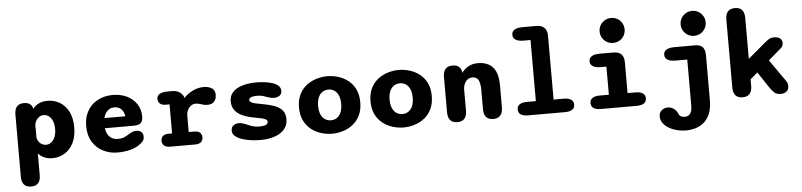

<svg xmlns="http://www.w3.org/2000/svg" viewBox="-53 -1090 6916 1656"><g transform="rotate(-5 3404.5 -262.5)"><path d="M78.5 -392Q78.5 -484.5 160.5 -484.5Q188.5 -484.5 207.8 -472.8Q227 -461 234.5 -437V-426.5Q256 -455 288.8 -470.8Q321.5 -486.5 364.5 -486.5Q422 -486.5 469.8 -458.2Q517.5 -430 546 -375Q574.5 -320 574.5 -239Q574.5 -158 546 -102.5Q517.5 -47 469.8 -18.2Q422 10.5 364.5 10.5Q326 10.5 294.8 -3Q263.5 -16.5 242 -41.5V146Q242 238 160.5 238Q78.5 238 78.5 146ZM242 -178.5Q245 -159.5 256 -143.8Q267 -128 283.5 -118.8Q300 -109.5 319.5 -109.5Q344.5 -109.5 364.8 -125Q385 -140.5 397 -169.5Q409 -198.5 409 -239Q409 -280 397 -308.5Q385 -337 364.8 -351.8Q344.5 -366.5 319.5 -366.5Q299.5 -366.5 282.8 -355.5Q266 -344.5 255.2 -327Q244.5 -309.5 242 -290Z M927.5 10.5Q860.5 10.5 803.5 -18.2Q746.5 -47 712.2 -102.8Q678 -158.5 678 -239Q678 -299.5 697.5 -345.8Q717 -392 751.5 -423.5Q786 -455 831.5 -471.2Q877 -487.5 929 -487.5Q998.5 -487.5 1052 -461.2Q1105.5 -435 1136 -388.2Q1166.5 -341.5 1166.5 -280.5Q1166.5 -240.5 1147.8 -224Q1129 -207.5 1088 -207.5H836.5Q841 -175 854.8 -152.5Q868.5 -130 890.5 -118Q912.5 -106 939.5 -106Q975 -106 996.5 -115.5Q1018 -125 1035.5 -137Q1052.5 -147.5 1069.5 -154.8Q1086.5 -162 1106 -162Q1131 -162 1147.5 -148Q1164 -134 1164 -107Q1164 -82 1151 -66.8Q1138 -51.5 1118.5 -38Q1088.5 -16 1039 -2.8Q989.5 10.5 927.5 10.5ZM840.5 -295H1022Q1016.5 -333.5 993.8 -356.8Q971 -380 932.5 -380Q911 -380 892.5 -370.2Q874 -360.5 860.8 -341.8Q847.5 -323 840.5 -295Z M1554.5 -112H1600Q1637 -112 1652.8 -96.2Q1668.5 -80.5 1668.5 -56Q1668.5 -32 1652.2 -16Q1636 0 1600 0H1386.5Q1348 0 1331 -16Q1314 -32 1314 -56Q1314 -80.5 1329.5 -96.2Q1345 -112 1375.5 -112H1410.5V-364H1376.5Q1344.5 -364 1327.5 -379.2Q1310.5 -394.5 1310.5 -420Q1310.5 -447 1334 -461.5Q1357.5 -476 1402 -476H1447Q1476.5 -476 1501 -462Q1525.5 -448 1539 -423.5L1542.5 -407Q1575.5 -443 1621.8 -465.2Q1668 -487.5 1716.5 -487.5Q1755 -487.5 1784.8 -470.8Q1814.5 -454 1814.5 -412.5Q1814.5 -373.5 1794 -352.5Q1773.5 -331.5 1739 -331.5Q1718 -331.5 1704 -334.8Q1690 -338 1677 -343Q1667 -346.5 1656.8 -348.5Q1646.5 -350.5 1635.5 -350.5Q1612 -350.5 1593.8 -337Q1575.5 -323.5 1565 -301.2Q1554.5 -279 1554.5 -252Z M2167 10.5Q2123 10.5 2080 4.5Q2037 -1.5 2001.8 -14Q1966.5 -26.5 1945.8 -45.5Q1925 -64.5 1925 -90.5Q1925 -120 1944 -135.2Q1963 -150.5 1992.5 -150.5Q2005 -150.5 2020 -146.8Q2035 -143 2052 -136Q2068 -128.5 2085.2 -121.8Q2102.5 -115 2122.5 -110.5Q2142.5 -106 2165.5 -106Q2201 -106 2220.8 -114Q2240.5 -122 2240.5 -141.5Q2240.5 -153.5 2228.5 -161Q2216.5 -168.5 2193.2 -174Q2170 -179.5 2136 -185.5Q2075 -196 2030.8 -215Q1986.5 -234 1962.5 -265.5Q1938.5 -297 1938.5 -345Q1938.5 -385 1958.8 -412.2Q1979 -439.5 2012.2 -456Q2045.5 -472.5 2086.2 -480Q2127 -487.5 2168 -487.5Q2206 -487.5 2243.8 -483Q2281.5 -478.5 2312.5 -468.2Q2343.5 -458 2362.2 -440.5Q2381 -423 2381 -397Q2381 -369.5 2362 -355.5Q2343 -341.5 2315 -341.5Q2299 -341.5 2285 -344.5Q2271 -347.5 2256.5 -353Q2241.5 -359 2220.2 -365.5Q2199 -372 2170 -372Q2157.5 -372 2144.8 -370.8Q2132 -369.5 2121.5 -366.2Q2111 -363 2104.8 -356.8Q2098.5 -350.5 2098.5 -340.5Q2098.5 -329.5 2111.8 -321.8Q2125 -314 2147.8 -308.5Q2170.5 -303 2200.5 -298Q2261 -288 2307 -272Q2353 -256 2378.5 -227Q2404 -198 2404 -149Q2404 -94 2370.8 -58.5Q2337.5 -23 2283.8 -6.2Q2230 10.5 2167 10.5Z M2786.5 10.5Q2740 10.5 2693 -3.5Q2646 -17.5 2607 -47.5Q2568 -77.5 2544.2 -125Q2520.5 -172.5 2520.5 -239Q2520.5 -305.5 2544.2 -352.8Q2568 -400 2607 -429.8Q2646 -459.5 2693 -473.5Q2740 -487.5 2786.5 -487.5Q2832.5 -487.5 2879.2 -473.5Q2926 -459.5 2965 -429.8Q3004 -400 3027.5 -352.8Q3051 -305.5 3051 -239Q3051 -172.5 3027.5 -125Q3004 -77.5 2965 -47.5Q2926 -17.5 2879.2 -3.5Q2832.5 10.5 2786.5 10.5ZM2786.5 -105.5Q2807 -105.5 2824.8 -113.5Q2842.5 -121.5 2856.5 -137.8Q2870.5 -154 2878.2 -179.2Q2886 -204.5 2886 -239Q2886 -273.5 2878.2 -298.5Q2870.5 -323.5 2856.5 -340Q2842.5 -356.5 2824.8 -364.2Q2807 -372 2786.5 -372Q2766 -372 2747.5 -364.2Q2729 -356.5 2715.2 -340Q2701.5 -323.5 2693.5 -298.5Q2685.5 -273.5 2685.5 -239Q2685.5 -204.5 2693.5 -179.2Q2701.5 -154 2715.2 -137.8Q2729 -121.5 2747.5 -113.5Q2766 -105.5 2786.5 -105.5Z M3405.5 10.5Q3359 10.5 3312 -3.5Q3265 -17.5 3226 -47.5Q3187 -77.5 3163.2 -125Q3139.5 -172.5 3139.5 -239Q3139.5 -305.5 3163.2 -352.8Q3187 -400 3226 -429.8Q3265 -459.5 3312 -473.5Q3359 -487.5 3405.5 -487.5Q3451.5 -487.5 3498.2 -473.5Q3545 -459.5 3584 -429.8Q3623 -400 3646.5 -352.8Q3670 -305.5 3670 -239Q3670 -172.5 3646.5 -125Q3623 -77.5 3584 -47.5Q3545 -17.5 3498.2 -3.5Q3451.5 10.5 3405.5 10.5ZM3405.5 -105.5Q3426 -105.5 3443.8 -113.5Q3461.5 -121.5 3475.5 -137.8Q3489.5 -154 3497.2 -179.2Q3505 -204.5 3505 -239Q3505 -273.5 3497.2 -298.5Q3489.5 -323.5 3475.5 -340Q3461.5 -356.5 3443.8 -364.2Q3426 -372 3405.5 -372Q3385 -372 3366.5 -364.2Q3348 -356.5 3334.2 -340Q3320.5 -323.5 3312.5 -298.5Q3304.5 -273.5 3304.5 -239Q3304.5 -204.5 3312.5 -179.2Q3320.5 -154 3334.2 -137.8Q3348 -121.5 3366.5 -113.5Q3385 -105.5 3405.5 -105.5Z M4182.5 5Q4100 5 4100 -87.5V-256Q4100 -311.5 4084.5 -339.8Q4069 -368 4032 -368Q4014.5 -368 4000 -360.5Q3985.5 -353 3975 -339.2Q3964.5 -325.5 3958.8 -307.5Q3953 -289.5 3953 -269V-87.5Q3953 5 3870.5 5Q3789 5 3789 -87.5V-393Q3789 -485 3870.5 -485Q3936 -485 3948.5 -427.5L3949 -414Q3971.5 -445.5 4007 -466Q4042.5 -486.5 4090 -486.5Q4141.5 -486.5 4180.8 -466.8Q4220 -447 4242 -401.8Q4264 -356.5 4264 -280V-87.5Q4264 -42.5 4243 -18.8Q4222 5 4182.5 5Z M4482 0Q4440 0 4419 -15Q4398 -30 4398 -58Q4398 -86 4419 -101.2Q4440 -116.5 4482 -116.5H4560.5V-645.5H4499.5Q4455 -645.5 4431.5 -660.8Q4408 -676 4408 -703.5Q4408 -732 4431.5 -747Q4455 -762 4499.5 -762H4621.5Q4666.5 -762 4690.2 -738.2Q4714 -714.5 4714 -670V-116.5H4803Q4845 -116.5 4866 -101.2Q4887 -86 4887 -58Q4887 -30 4866 -15Q4845 0 4803 0Z M5112 -116.5H5192.5V-360H5143.5Q5098.5 -360 5075.2 -375Q5052 -390 5052 -418Q5052 -446.5 5075.2 -461.2Q5098.5 -476 5143.5 -476H5262.5Q5354.5 -476 5354.5 -384V-116.5H5424Q5466 -116.5 5487 -101.2Q5508 -86 5508 -58Q5508 -30 5487 -15Q5466 0 5424 0H5112Q5071 0 5049.8 -15Q5028.5 -30 5028.5 -58Q5028.5 -86 5049.8 -101.2Q5071 -116.5 5112 -116.5ZM5160.5 -666.5Q5160.5 -696.5 5175 -721Q5189.5 -745.5 5214.2 -760Q5239 -774.5 5269 -774.5Q5299.5 -774.5 5324 -760Q5348.5 -745.5 5362.8 -721Q5377 -696.5 5377 -666.5Q5377 -636.5 5362.8 -611.8Q5348.5 -587 5324 -572.8Q5299.5 -558.5 5269 -558.5Q5239 -558.5 5214.2 -572.8Q5189.5 -587 5175 -611.8Q5160.5 -636.5 5160.5 -666.5Z M5970.5 -558.5Q5940 -558.5 5915.5 -572.8Q5891 -587 5876.5 -611.8Q5862 -636.5 5862 -666.5Q5862 -696.5 5876.5 -721Q5891 -745.5 5915.5 -760Q5940 -774.5 5970.5 -774.5Q6000.5 -774.5 6025 -760Q6049.5 -745.5 6064 -721Q6078.5 -696.5 6078.5 -666.5Q6078.5 -636.5 6064 -611.8Q6049.5 -587 6025 -572.8Q6000.5 -558.5 5970.5 -558.5ZM5613 106.5Q5613 74.5 5636.2 55.8Q5659.5 37 5689 37Q5712.5 37 5734.8 50.5Q5757 64 5772.5 91.5Q5778 111.5 5793 121Q5808 130.5 5828 130.5Q5848 130.5 5862.5 121Q5877 111.5 5884.8 90.8Q5892.5 70 5892.5 37V-360H5789.5Q5745 -360 5721.5 -375Q5698 -390 5698 -418Q5698 -446.5 5721.5 -461.2Q5745 -476 5789.5 -476H5974Q6056.5 -476 6056.5 -385.5V2.5Q6056.5 75 6036.5 123Q6016.5 171 5983.5 198.2Q5950.5 225.5 5909.8 237Q5869 248.5 5828 248.5Q5790.5 248.5 5752.5 239Q5714.5 229.5 5682.8 211.2Q5651 193 5632 166.8Q5613 140.5 5613 106.5Z M6340.5 6Q6258.5 6 6258.5 -86V-674.5Q6258.5 -766.5 6340.5 -766.5Q6422 -766.5 6422 -674.5V-319.5L6564.5 -440Q6591 -463 6609.5 -474.2Q6628 -485.5 6657 -485.5Q6686 -485.5 6705.2 -471.8Q6724.5 -458 6724.5 -431.5Q6724.5 -417.5 6720.2 -407.2Q6716 -397 6704.5 -387L6593.5 -291L6725 -103.5Q6735 -89.5 6737.8 -77.5Q6740.5 -65.5 6740.5 -53.5Q6740.5 -26 6720.8 -10.2Q6701 5.5 6672 5.5Q6634 5.5 6615 -12.5Q6596 -30.5 6574 -62L6485 -196.5L6422 -142.5V-86Q6422 6 6340.5 6Z"/></g></svg>

Font: Sono Monospace
Style: Bold
Weight: 700
Designer: Tyler Finck
Foundry: Tyler Finck
Version: Version 2.112